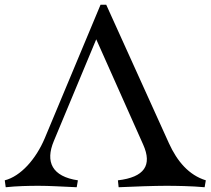

<svg xmlns="http://www.w3.org/2000/svg" viewBox="-20 -780 884 806"><path d="M839 6 844 -23C773 -45 724 -102 689 -179L426 -760H402L168 -200C131 -112 67 -40 0 -23L4 6C51 1 100 0 143 0C187 0 233 3 302 6L307 -23C199 -39 169 -100 206 -188L384 -615L581 -173C620 -86 586 -36 475 -23L478 6C539 3 632 0 676 0C719 0 785 1 839 6Z"/></svg>

Font: Basteleur Moonlight
Style: Regular
Weight: 300
Designer: Keussel
Foundry: Keussel Studio
Version: Version 1.300;Glyphs 3.2 (3192)